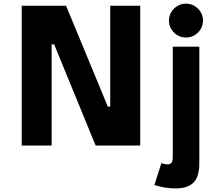

<svg xmlns="http://www.w3.org/2000/svg" viewBox="-20 -798 1193 1053"><path d="M906.7 -685.5Q906.7 -723.1 934.3 -750.5Q961.9 -777.8 1000 -777.8Q1038.1 -777.8 1065.7 -750.5Q1093.3 -723.1 1093.3 -685.5Q1093.3 -647 1065.7 -619.6Q1038.1 -592.3 1000 -592.3Q961.9 -592.3 934.3 -619.4Q906.7 -646.5 906.7 -685.5ZM99.1 0V-766.6H342.3L571.3 -213.4H584.5V-766.6H749V0H504.4L276.9 -554.7H263.2V0ZM944.3 235.4Q884.8 235.4 826.7 216.8L865.2 96.7Q882.8 103.5 899.9 103.5Q910.2 103.5 919.9 95.7Q925.3 89.4 926.5 77.6Q927.7 65.9 927.7 33.2V-542H1073.2V63.5Q1073.2 99.6 1072.8 115.2Q1072.3 130.9 1066.7 154.3Q1061 177.7 1049.8 193.4Q1018.6 235.4 944.3 235.4Z"/></svg>

Font: Acari Sans Neue Black
Style: Regular
Weight: 900
Designer: Alfredo Marco Pradil
Foundry: Alfredo Marco Pradil
Version: Version 1.045;June 16, 2019;FontCreator 11.5.0.2425 64-bit; 